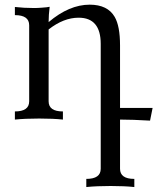

<svg xmlns="http://www.w3.org/2000/svg" viewBox="-20 -502 661 806"><path d="M543.9 283.2Q503.4 278.8 444.3 278.8Q385.3 278.8 342.3 283.2V249Q402.8 249 402.8 206.5V-317.9Q402.8 -427.7 310.1 -427.7Q247.1 -427.7 184.1 -378.4V-76.7Q184.1 -34.2 244.1 -34.2V0Q203.6 -4.4 144.5 -4.4Q85.4 -4.4 42.5 0V-34.2Q102.5 -34.2 102.5 -76.7V-396Q102.5 -438.5 42.5 -438.5V-472.7Q81.1 -468.3 123 -468.3Q138.2 -468.3 154.3 -469.7Q179.2 -471.2 188.5 -473.6Q184.1 -438.5 184.1 -409.2Q270.5 -482.4 356.4 -482.4Q431.6 -482.4 461.4 -431.2Q483.9 -392.6 483.9 -311.5V-48.8H620.6L609.9 4.4Q535.6 0 483.9 0V206.5Q483.9 249 543.9 249Z"/></svg>

Font: Almanac
Style: Regular
Weight: 400
Designer: Eden's Almanac
Version: Version 3.501;March 28, 2021;FontCreator 13.0.0.2683 64-bit